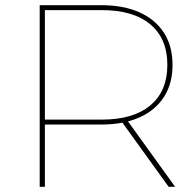

<svg xmlns="http://www.w3.org/2000/svg" viewBox="-20 -720 756 740"><path d="M133 -700H370Q456 -700 517.5 -672.5Q579 -645 612 -593.5Q645 -542 645 -470Q645 -398 612 -346.5Q579 -295 517.5 -267.5Q456 -240 370 -240H144L153 -249V0H133ZM447 -254H472L655 0H630ZM144 -259H372Q494 -259 559.5 -314Q625 -369 625 -470Q625 -571 559.5 -626Q494 -681 372 -681H144L153 -689V-251Z"/></svg>

Font: Montserrat
Style: Regular
Weight: 400
Designer: Julieta Ulanovsky
Foundry: Julieta Ulanovsky
Version: Version 8.000